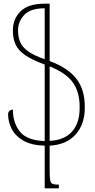

<svg xmlns="http://www.w3.org/2000/svg" viewBox="-20 -782 519 1044"><path d="M223 242V10Q150 8 106.5 -17.5Q63 -43 43.5 -81.5Q24 -120 24 -161Q24 -172 31.5 -179Q39 -186 50 -186Q50 -113 89 -65.5Q128 -18 223 -15V-431Q155 -456 117.5 -481.5Q80 -507 65 -539.5Q50 -572 50 -617Q50 -679 92 -720.5Q134 -762 223 -762H250V-450Q350 -413 396 -353Q442 -293 441 -199Q442 -108 392 -51.5Q342 5 250 10V148Q250 182 253 198Q256 214 266.5 218Q277 222 300 222V242ZM413 -198Q414 -278 378 -331Q342 -384 250 -421V-16Q332 -20 373 -68Q414 -116 413 -198ZM78 -617Q78 -580 90 -552.5Q102 -525 133.5 -502.5Q165 -480 223 -460V-737Q146 -737 112 -701Q78 -665 78 -617Z"/></svg>

Font: Noto Serif Armenian Condensed Thin
Style: Regular
Weight: 100
Width: 3
Designer: Monotype Design Team
Foundry: Monotype Imaging Inc.
Version: Version 2.008; ttfautohint (v1.8.4.7-5d5b)